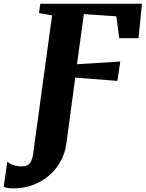

<svg xmlns="http://www.w3.org/2000/svg" viewBox="-130 -763 786 1036"><path d="M-58.5 253.5Q-75.5 253.5 -89.8 251Q-104 248.5 -110 244.5L-90.5 109.5Q-76 122 -55 128.5Q-34 135 -15 135Q3 135 16 129.2Q29 123.5 37.2 108Q45.5 92.5 49.5 62L151 -680L80.5 -692.5L87.5 -743H636L617.5 -557H513.5L497.5 -675L322.5 -687L285.5 -416.5L519 -431L503.5 -326.5L276 -344L228.5 9Q221.5 63.5 196.5 108.2Q171.5 153 133 185.5Q94.5 218 45.8 235.8Q-3 253.5 -58.5 253.5Z"/></svg>

Font: Merriweather 28pt Black
Style: Italic
Weight: 900
Italic angle: -7.8°
Version: Version 2.101